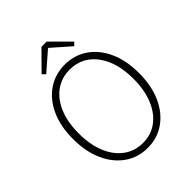

<svg xmlns="http://www.w3.org/2000/svg" viewBox="-255 -1072 1230 1230"><g transform="rotate(-45 360.0 -457.0)"><path d="M360 13Q273 13 205.5 -34Q138 -81 99.5 -166Q61 -251 61 -366Q61 -481 99.5 -565Q138 -649 205.5 -695Q273 -741 360 -741Q447 -741 514.5 -695Q582 -649 620.5 -565Q659 -481 659 -366Q659 -251 620.5 -166Q582 -81 514.5 -34Q447 13 360 13ZM360 -31Q435 -31 490.5 -72.5Q546 -114 577 -189Q608 -264 608 -366Q608 -467 577 -541Q546 -615 490.5 -655.5Q435 -696 360 -696Q286 -696 230 -655.5Q174 -615 143 -541Q112 -467 112 -366Q112 -264 143 -189Q174 -114 230 -72.5Q286 -31 360 -31ZM233 -781 212 -802 336 -927H383L508 -802L487 -781L363 -890H358Z"/></g></svg>

Font: Noto Sans JP Thin ExtraLight
Style: Regular
Weight: 250
Version: Version 2.004-H2;hotconv 1.0.118;makeotfexe 2.5.65603